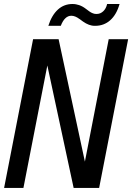

<svg xmlns="http://www.w3.org/2000/svg" viewBox="-23 -921 648 941"><path d="M213.9 -794.4Q230.5 -846.7 261.2 -874.5Q276.4 -888.2 294.2 -894.8Q312 -901.4 332 -901.4Q341.8 -901.4 349.4 -899.9Q356.9 -898.4 364.7 -896Q380.9 -890.6 397 -878.4L414.1 -865.7Q423.3 -858.9 431.6 -856Q435.5 -854.5 439.5 -853.5Q443.4 -852.5 449.2 -852.5Q460.4 -852.5 468.3 -856Q476.1 -859.4 482.9 -865.7Q497.1 -878.9 502 -901.4H563Q547.9 -848.6 516.6 -821.3Q502.4 -808.6 483.9 -801.5Q465.3 -794.4 442.9 -794.4Q433.1 -794.4 426.3 -795.9Q419.4 -797.4 412.6 -799.8Q404.8 -802.7 398.2 -806.4Q391.6 -810.1 383.8 -815.4L367.2 -827.6L366.2 -828.1Q345.2 -843.8 326.7 -843.8Q310.1 -843.8 297.4 -831.5Q284.7 -819.8 274.9 -794.4ZM139.2 -729H264.2L393.1 -128.9L509.8 -729H605L462.9 0H337.9L209 -600.1L91.8 0H-2.9Z"/></svg>

Font: Hack
Style: Italic
Weight: 400
Italic angle: -11°
Monospace: yes
Designer: Christopher Simpkins
Foundry: Christopher Simpkins
Version: Version 2.019; ttfautohint (v1.4.1) -l 4 -r 80 -G 350 -x 0 -